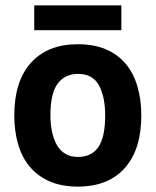

<svg xmlns="http://www.w3.org/2000/svg" viewBox="-20 -678 577 712"><path d="M33 -250Q33 -377 95 -445.5Q157 -514 269 -514Q329 -514 373 -495Q417 -476 446 -441.5Q475 -407 489.5 -358Q504 -309 504 -250Q504 -123 442.5 -54.5Q381 14 269 14Q209 14 165 -5Q121 -24 91.5 -58.5Q62 -93 47.5 -142Q33 -191 33 -250ZM167 -250Q167 -217 173 -189Q179 -161 191 -140Q203 -119 222.5 -107.5Q242 -96 269 -96Q320 -96 345 -133Q370 -170 370 -250Q370 -319 347 -361.5Q324 -404 269 -404Q221 -404 194 -368Q167 -332 167 -250ZM107 -658H430V-566H107Z"/></svg>

Font: PTSans
Style: Bold
Weight: 700
Designer: A.Korolkova, O.Umpeleva, V.Yefimov
Foundry: ParaType Ltd
Version: Version 2.003W OFL